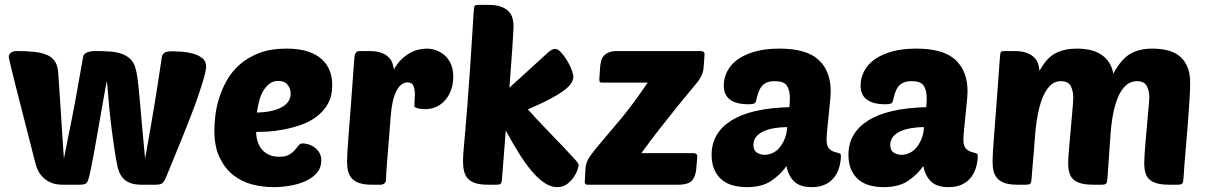

<svg xmlns="http://www.w3.org/2000/svg" viewBox="-20 -760 4965 790"><path d="M577 -107Q590 -180 599.5 -234.5Q609 -289 615.5 -329Q622 -369 626.5 -398Q631 -427 634.5 -449.5Q638 -472 640.5 -489.5Q643 -507 646 -526Q648 -537 656.5 -543Q665 -549 689 -549Q702 -549 725.5 -547.5Q749 -546 772 -540Q795 -534 811.5 -521.5Q828 -509 828 -487Q828 -471 819 -439.5Q810 -408 796 -367Q782 -326 764 -279.5Q746 -233 727.5 -187.5Q709 -142 692 -101Q675 -60 663 -30Q655 -12 647.5 -6Q640 0 621 0H562Q534 0 516 -7Q498 -14 487 -26Q476 -38 470 -53.5Q464 -69 461 -87Q451 -138 440 -224Q429 -310 420 -427Q415 -405 408.5 -368Q402 -331 394.5 -288Q387 -245 379 -200Q371 -155 364 -116.5Q357 -78 351 -50.5Q345 -23 341 -15Q336 -5 328.5 -2.5Q321 0 307 0H237Q211 0 192.5 -7.5Q174 -15 160.5 -27Q147 -39 138.5 -54.5Q130 -70 126 -87Q71 -301 43.5 -410Q16 -519 16 -527Q16 -536 25 -543Q34 -550 48 -550Q91 -550 122 -546.5Q153 -543 173.5 -534Q194 -525 205 -509Q216 -493 219 -467Q220 -453 223 -410Q226 -367 229.5 -312.5Q233 -258 236.5 -202Q240 -146 243 -107Q255 -169 262.5 -206Q270 -243 275 -268Q280 -293 283.5 -312Q287 -331 292 -357Q297 -383 303.5 -422Q310 -461 322 -526Q326 -550 375 -550Q406 -550 433 -548Q460 -546 481 -538.5Q502 -531 517 -516.5Q532 -502 538 -477Q540 -470 541.5 -463Q543 -456 545 -443Q547 -430 549.5 -407Q552 -384 555.5 -345Q559 -306 564 -248Q569 -190 577 -107Z M1106 10Q1062 10 1018.5 -1Q975 -12 940.5 -39Q906 -66 884 -111Q862 -156 862 -224Q862 -249 866 -284Q870 -319 881.5 -356Q893 -393 913.5 -429.5Q934 -466 967 -495Q1000 -524 1047 -542Q1094 -560 1159 -560Q1211 -560 1247 -548Q1283 -536 1305 -515.5Q1327 -495 1337 -468Q1347 -441 1347 -410Q1347 -364 1328.5 -332Q1310 -300 1280.5 -278.5Q1251 -257 1215 -245Q1179 -233 1144 -226.5Q1109 -220 1079.5 -218.5Q1050 -217 1034 -217Q1034 -198 1039.5 -179.5Q1045 -161 1056 -147Q1067 -133 1085 -124Q1103 -115 1129 -115Q1155 -115 1169.5 -123.5Q1184 -132 1193 -142.5Q1202 -153 1208.5 -161.5Q1215 -170 1226 -170Q1231 -170 1243.5 -167.5Q1256 -165 1269 -157Q1282 -149 1292 -135Q1302 -121 1302 -99Q1302 -70 1284 -49Q1266 -28 1237.5 -15Q1209 -2 1174 4Q1139 10 1106 10ZM1125 -427Q1103 -427 1087.5 -414.5Q1072 -402 1061.5 -383Q1051 -364 1045.5 -341Q1040 -318 1037 -297Q1099 -298 1137.5 -318Q1176 -338 1176 -375Q1176 -395 1163.5 -411Q1151 -427 1125 -427Z M1730 -311Q1724 -311 1716.5 -311.5Q1709 -312 1702 -313.5Q1695 -315 1690 -317.5Q1685 -320 1685 -324Q1685 -337 1686 -348Q1687 -359 1687 -371Q1687 -393 1681 -407Q1675 -421 1657 -421Q1629 -421 1610.5 -384.5Q1592 -348 1587 -275Q1585 -243 1581.5 -202.5Q1578 -162 1575 -124.5Q1572 -87 1570 -58Q1568 -29 1568 -20Q1568 -10 1561 -5Q1554 0 1546 0H1510Q1479 0 1459.5 -6.5Q1440 -13 1428.5 -25Q1417 -37 1412.5 -54.5Q1408 -72 1408 -95Q1408 -110 1409.5 -137.5Q1411 -165 1415 -213.5Q1419 -262 1424.5 -336.5Q1430 -411 1438 -521Q1440 -550 1459 -550H1498Q1526 -550 1545 -544Q1564 -538 1576 -527.5Q1588 -517 1593.5 -503Q1599 -489 1601 -474Q1613 -497 1629.5 -513.5Q1646 -530 1664 -540.5Q1682 -551 1701 -555.5Q1720 -560 1736 -560Q1755 -560 1774.5 -553Q1794 -546 1810 -532Q1826 -518 1835.5 -496Q1845 -474 1845 -444Q1845 -417 1837 -393Q1829 -369 1814 -350.5Q1799 -332 1777.5 -321.5Q1756 -311 1730 -311Z M2361 -81Q2361 -76 2356 -61Q2351 -46 2340 -30Q2329 -14 2312.5 -2Q2296 10 2273 10Q2246 10 2219.5 -8Q2193 -26 2167 -57Q2141 -88 2114.5 -130.5Q2088 -173 2061 -223Q2057 -170 2053 -119Q2049 -68 2045 -20Q2044 -8 2040 -4Q2036 0 2023 0H1987Q1956 0 1936 -6.5Q1916 -13 1905 -25Q1894 -37 1889.5 -55.5Q1885 -74 1885 -98Q1885 -110 1886 -123Q1887 -136 1889 -160Q1891 -184 1894.5 -223Q1898 -262 1903 -326Q1908 -390 1914.5 -483.5Q1921 -577 1929 -711Q1930 -733 1934 -737Q1937 -740 1950 -740H1989Q2020 -740 2040 -733Q2060 -726 2072 -714Q2084 -702 2088.5 -686Q2093 -670 2093 -653Q2093 -643 2091.5 -619.5Q2090 -596 2088 -562.5Q2086 -529 2082.5 -487Q2079 -445 2076 -399L2236 -545Q2245 -553 2252.5 -556Q2260 -559 2264 -559Q2275 -559 2288 -545Q2301 -531 2312.5 -512.5Q2324 -494 2331.5 -474.5Q2339 -455 2339 -443Q2339 -414 2292.5 -382Q2246 -350 2152 -310Q2194 -263 2232 -224Q2270 -185 2298.5 -155Q2327 -125 2344 -106Q2361 -87 2361 -81Z M2397 0Q2386 0 2386 -11L2389 -65Q2390 -92 2407.5 -117Q2425 -142 2457 -179Q2489 -216 2536 -272.5Q2583 -329 2645 -420H2457Q2449 -420 2447.5 -423.5Q2446 -427 2446 -434L2449 -480Q2450 -493 2452.5 -505.5Q2455 -518 2462.5 -528Q2470 -538 2484 -544Q2498 -550 2521 -550H2863Q2869 -550 2874 -547Q2879 -544 2879 -536L2875 -482Q2874 -457 2855 -429Q2852 -424 2829 -397Q2806 -370 2772.5 -328.5Q2739 -287 2698.5 -235.5Q2658 -184 2619 -130H2833Q2839 -130 2844 -127Q2849 -124 2849 -116L2845 -67Q2843 -37 2828.5 -18.5Q2814 0 2769 0Z M2908 -123Q2908 -213 2989 -264Q3070 -315 3228 -319Q3229 -330 3229.5 -337.5Q3230 -345 3230 -356Q3230 -388 3218 -407Q3206 -426 3168 -426Q3147 -426 3134 -420Q3121 -414 3113 -403.5Q3105 -393 3100 -378Q3095 -363 3091 -345Q3089 -336 3082 -333.5Q3075 -331 3060 -331Q2958 -331 2958 -408Q2958 -439 2972.5 -467Q2987 -495 3015.5 -515.5Q3044 -536 3087 -548Q3130 -560 3187 -560Q3298 -560 3348 -514Q3398 -468 3398 -384Q3398 -373 3395.5 -344.5Q3393 -316 3389.5 -284.5Q3386 -253 3383.5 -225Q3381 -197 3381 -186Q3381 -161 3390 -150.5Q3399 -140 3410.5 -136Q3422 -132 3431 -130Q3440 -128 3440 -120Q3440 -98 3434 -75Q3428 -52 3414.5 -33Q3401 -14 3377.5 -2Q3354 10 3320 10Q3272 10 3248 -13Q3224 -36 3216 -77Q3192 -42 3153.5 -16Q3115 10 3053 10Q3023 10 2996.5 3Q2970 -4 2950.5 -20Q2931 -36 2919.5 -61.5Q2908 -87 2908 -123ZM3219 -237Q3193 -237 3168 -233Q3143 -229 3123.5 -220.5Q3104 -212 3092 -198Q3080 -184 3080 -164Q3080 -141 3094.5 -132Q3109 -123 3126 -123Q3142 -123 3158 -130Q3174 -137 3186.5 -151.5Q3199 -166 3208 -187Q3217 -208 3219 -237Z M3471 -123Q3471 -213 3552 -264Q3633 -315 3791 -319Q3792 -330 3792.5 -337.5Q3793 -345 3793 -356Q3793 -388 3781 -407Q3769 -426 3731 -426Q3710 -426 3697 -420Q3684 -414 3676 -403.5Q3668 -393 3663 -378Q3658 -363 3654 -345Q3652 -336 3645 -333.5Q3638 -331 3623 -331Q3521 -331 3521 -408Q3521 -439 3535.5 -467Q3550 -495 3578.5 -515.5Q3607 -536 3650 -548Q3693 -560 3750 -560Q3861 -560 3911 -514Q3961 -468 3961 -384Q3961 -373 3958.5 -344.5Q3956 -316 3952.5 -284.5Q3949 -253 3946.5 -225Q3944 -197 3944 -186Q3944 -161 3953 -150.5Q3962 -140 3973.5 -136Q3985 -132 3994 -130Q4003 -128 4003 -120Q4003 -98 3997 -75Q3991 -52 3977.5 -33Q3964 -14 3940.5 -2Q3917 10 3883 10Q3835 10 3811 -13Q3787 -36 3779 -77Q3755 -42 3716.5 -16Q3678 10 3616 10Q3586 10 3559.5 3Q3533 -4 3513.5 -20Q3494 -36 3482.5 -61.5Q3471 -87 3471 -123ZM3782 -237Q3756 -237 3731 -233Q3706 -229 3686.5 -220.5Q3667 -212 3655 -198Q3643 -184 3643 -164Q3643 -141 3657.5 -132Q3672 -123 3689 -123Q3705 -123 3721 -130Q3737 -137 3749.5 -151.5Q3762 -166 3771 -187Q3780 -208 3782 -237Z M4237 -180Q4234 -134 4230 -92.5Q4226 -51 4224 -20Q4223 -8 4219 -4Q4215 0 4202 0H4166Q4135 0 4115.5 -6.5Q4096 -13 4084.5 -25Q4073 -37 4068.5 -54.5Q4064 -72 4064 -95Q4064 -110 4065.5 -137.5Q4067 -165 4071 -213.5Q4075 -262 4080.5 -336.5Q4086 -411 4094 -521Q4095 -543 4099 -547Q4102 -550 4115 -550H4154Q4184 -550 4203 -543Q4222 -536 4234 -525Q4246 -514 4251 -499Q4256 -484 4257 -468Q4286 -522 4323 -541Q4360 -560 4410 -560Q4437 -560 4462 -555Q4487 -550 4507 -538Q4527 -526 4541 -506.5Q4555 -487 4561 -457Q4592 -515 4629 -537.5Q4666 -560 4722 -560Q4753 -560 4781.5 -553.5Q4810 -547 4831 -531Q4852 -515 4864.5 -487.5Q4877 -460 4877 -419Q4877 -388 4874 -343Q4871 -298 4867 -245.5Q4863 -193 4858 -137.5Q4853 -82 4850 -31Q4849 -20 4848 -14Q4847 -8 4844.5 -5Q4842 -2 4837 -1Q4832 0 4823 0H4791Q4759 0 4739 -6Q4719 -12 4708 -23Q4697 -34 4692.5 -50.5Q4688 -67 4688 -88Q4688 -101 4689.5 -125Q4691 -149 4693.5 -177Q4696 -205 4698.5 -235Q4701 -265 4703.5 -290.5Q4706 -316 4707.5 -335Q4709 -354 4709 -360Q4709 -386 4698.5 -406Q4688 -426 4658 -426Q4632 -426 4613 -409Q4594 -392 4581 -362Q4568 -332 4560 -291Q4552 -250 4549 -202Q4547 -171 4544 -131Q4541 -91 4537 -31Q4536 -20 4535 -14Q4534 -8 4531.5 -5Q4529 -2 4524 -1Q4519 0 4510 0H4478Q4446 0 4426 -6Q4406 -12 4395 -23Q4384 -34 4379.5 -50.5Q4375 -67 4375 -88Q4375 -108 4378.5 -146.5Q4382 -185 4385.5 -226.5Q4389 -268 4392.5 -305.5Q4396 -343 4396 -360Q4396 -386 4385.5 -406Q4375 -426 4345 -426Q4318 -426 4299 -406Q4280 -386 4267.5 -352.5Q4255 -319 4247.5 -274Q4240 -229 4237 -180Z"/></svg>

Font: PoetsenOne
Style: Regular
Weight: 400
Designer: Rodrigo Fuenzalida, Pablo Impallari
Foundry: Pablo Impallari, Rodrigo Fuenzalida
Version: Version 1.000; ttfautohint (v0.8) -G 200 -r 50